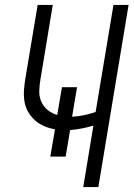

<svg xmlns="http://www.w3.org/2000/svg" viewBox="-20 -755 540 775"><path d="M316 0 357 -248Q334 -241 310 -236.5Q286 -232 263 -230L245 -123H183L202 -233Q179 -237 158 -246Q137 -255 120.5 -270Q104 -285 93 -304.5Q82 -324 78.5 -347Q75 -370 77 -394Q79 -418 83 -442L132 -735H193L143 -433Q139 -410 138.5 -387Q138 -364 147 -344Q156 -324 173 -310.5Q190 -297 211 -291L230 -403H291L271 -284Q295 -285 319 -290Q343 -295 366 -303L438 -735H499L377 0Z"/></svg>

Font: Iosevka SS04 Light Oblique
Style: Regular
Weight: 300
Italic angle: -9°
Monospace: yes
Designer: Belleve Invis
Foundry: Belleve Invis
Version: Version 19.0.0; ttfautohint (v1.8.4)